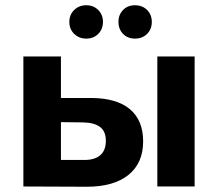

<svg xmlns="http://www.w3.org/2000/svg" viewBox="-20 -710 830 731"><path d="M525 -172Q525 -89 469 -44Q413 1 310 1L69 0V-495H212V-337H329Q426 -336 475.5 -293.5Q525 -251 525 -172ZM579 -495H721V0H579ZM383 -174Q383 -210 361 -226.5Q339 -243 297 -244L212 -245V-101H297Q339 -100 361 -118.5Q383 -137 383 -174ZM308.5 -563Q281 -563 262.5 -581Q244 -599 244 -626.5Q244 -654 262.5 -672Q281 -690 308.5 -690Q336 -690 354 -672Q372 -654 372 -626.5Q372 -599 354 -581Q336 -563 308.5 -563ZM494 -563Q466 -563 448.5 -581Q431 -599 431 -626.5Q431 -654 448.5 -672Q466 -690 494 -690Q522 -690 540 -672Q558 -654 558 -626.5Q558 -599 540 -581Q522 -563 494 -563Z"/></svg>

Font: Montserrat Ace
Style: Bold
Weight: 700
Designer: Julieta Ulanovsky
Foundry: Julieta Ulanovsky
Version: Version 1